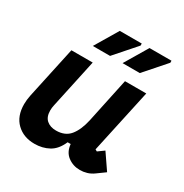

<svg xmlns="http://www.w3.org/2000/svg" viewBox="-166 -838 945 984"><g transform="rotate(30 306.0 -346.0)"><path d="M223 -496 161 -208Q157 -191 157 -175Q157 -137 178 -118.5Q199 -100 234 -100Q287 -100 315.5 -134.5Q344 -169 358 -232L414 -496H540L458 -118L469 -112L505 -138L568 -46L521 -12Q502 2 481.5 8Q461 14 441 14Q400 14 369 -9.5Q338 -33 334 -78H316Q294 -27 256.5 -6.5Q219 14 172 14Q107 14 66 -25.5Q25 -65 25 -136Q25 -161 31 -190L97 -496ZM392 -694 283 -570H181L262 -706H392ZM568 -694 459 -570H357L438 -706H568Z"/></g></svg>

Font: Space Mono
Style: Bold Italic
Weight: 700
Italic angle: -12°
Monospace: yes
Designer: Colophon Foundry / Benjamin Critton
Foundry: Colophon Foundry
Version: Version 1.000;PS 1.000;hotconv 1.0.81;makeotf.lib2.5.63406